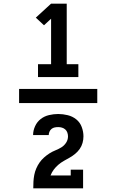

<svg xmlns="http://www.w3.org/2000/svg" viewBox="-20 -868 640 1056"><path d="M515 -301H85V-379H515ZM189 -444V-515H261V-765L222 -729L177 -771L261 -848H347V-515H411V-444ZM163 168V167Q163 149 164 130.5Q165 112 168.5 94Q172 76 179.5 58.5Q187 41 197.5 26Q208 11 222 -1.5Q236 -14 251.5 -24Q267 -34 284.5 -41Q302 -48 317.5 -57.5Q333 -67 343.5 -83Q354 -99 354 -118Q354 -128 350.5 -138.5Q347 -149 339 -156Q331 -163 321 -166Q311 -169 300 -169Q290 -169 280.5 -167Q271 -165 263.5 -159Q256 -153 252 -143.5Q248 -134 248 -125H162Q162 -150 173 -174Q184 -198 204 -213.5Q224 -229 249.5 -235Q275 -241 300 -241Q326 -241 352.5 -234.5Q379 -228 399.5 -211.5Q420 -195 429.5 -169.5Q439 -144 439 -118Q439 -100 434 -82Q429 -64 418.5 -49Q408 -34 393.5 -22Q379 -10 363 -1Q347 8 331 17Q315 26 301 38Q287 50 276 64.5Q265 79 258 97H369V65H437V168Z"/></svg>

Font: Iosevka Etoile Extrabold
Style: Regular
Weight: 800
Designer: Belleve Invis
Foundry: Belleve Invis
Version: Version 22.1.2; ttfautohint (v1.8.4)